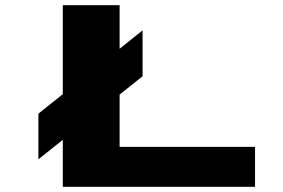

<svg xmlns="http://www.w3.org/2000/svg" viewBox="-20 -720 1090 740"><path d="M128 -282 222 -357V-700H441V-532L529.5 -603V-426L441 -355.5V-154H963V0H222V-181L128 -106Z"/></svg>

Font: League Mono Extended ExtraBold
Style: Regular
Weight: 800
Width: 9
Designer: Tyler Finck
Foundry: The League of Moveable Type / Tyler Finck
Version: Version 2.210